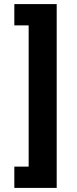

<svg xmlns="http://www.w3.org/2000/svg" viewBox="-20 -780 374 938"><path d="M50 -760H257V138H50V34H120V-656H50Z"/></svg>

Font: Aneliza
Style: Bold
Weight: 700
Designer: Mike Abbink, Paul van der Laan, Pieter van Rosmalen
Foundry: Bold Monday
Version: Version 3.0